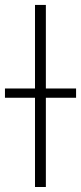

<svg xmlns="http://www.w3.org/2000/svg" viewBox="-50 -747 324 767"><path d="M133.2 -727.3V0H89.8V-727.3ZM-30.2 -356.5V-393.5H253.9V-356.5Z"/></svg>

Font: Inter Extra Light BETA
Style: Regular
Weight: 200
Designer: Rasmus Andersson
Foundry: rsms
Version: Version 3.011;git-f93a4a705